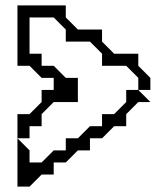

<svg xmlns="http://www.w3.org/2000/svg" viewBox="-20 -650 580 715"><path d="M45 -135V-225H90L135 -270V-315H180V-360H135L90 -405H45V-630H225V-585L270 -540H360V-495L405 -450H495V-405L540 -360V-315H495V-360L450 -405H360V-450L315 -495H225V-540L180 -585H90V-450H135V-405H180L225 -360H270V-270H180L135 -225V-180H90V-135ZM45 45V-135L90 -90V-45H135L180 -90H225V-135H270L315 -180H360V-225H405L450 -270V-315H495L540 -270H495L450 -225V-180H405L360 -135H315V-90H270L225 -45H180V0H135L90 45Z"/></svg>

Font: Rubik Iso
Style: Regular
Weight: 400
Designer: Hubert and Fischer, NaN
Foundry: Hubert and Fischer, NaN
Version: Version 2.200